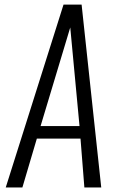

<svg xmlns="http://www.w3.org/2000/svg" viewBox="-20 -830 517 850"><path d="M5.4 0 261.2 -809.6H341.3L428.2 0H353.5L336.4 -216.3H143.1L79.1 0ZM159.7 -272H332L291 -708.5Z"/></svg>

Font: Oswald
Style: Light
Weight: 300
Designer: Vernon Adams
Foundry: Vernon Adams
Version: 3.0; ttfautohint (v0.95.6-bc232) -l 8 -r 50 -G 200 -x 0 -w "